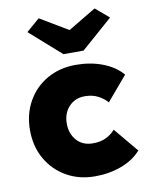

<svg xmlns="http://www.w3.org/2000/svg" viewBox="-89 -865 729 940"><g transform="rotate(-10 275.0 -395.0)"><path d="M308 10Q228 10 165.5 -26Q103 -62 67.5 -124.5Q32 -187 32 -267Q32 -347 67.5 -410Q103 -473 165.5 -508.5Q228 -544 308 -544Q380 -544 440.5 -521Q501 -498 538 -455L436 -335Q418 -356 390 -370.5Q362 -385 325 -385Q276 -385 245.5 -352Q215 -319 215 -268Q215 -218 244.5 -184.5Q274 -151 325 -151Q363 -151 390 -164Q417 -177 436 -199L537 -78Q501 -36 440 -13Q379 10 308 10ZM258 -606 103 -743 169 -800 308 -717 447 -800 514 -743 358 -606Z"/></g></svg>

Font: Lexend ExtraBold
Style: Regular
Weight: 800
Designer: Bonnie Shaver-Troup, Thomas Jockin
Foundry: Lexend
Version: Version 1.007; ttfautohint (v1.8.3)